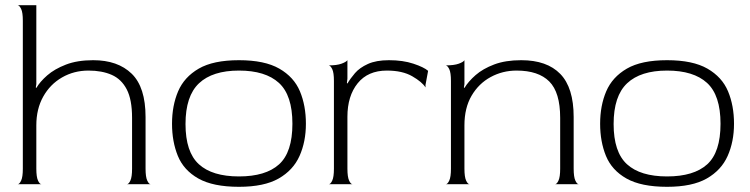

<svg xmlns="http://www.w3.org/2000/svg" viewBox="-20 -710 2889 740"><path d="M48 0Q55 0 61.5 -14Q68 -28 68 -60V-630Q68 -662 61.5 -675.5Q55 -689 48 -690H120V-386L118 -373L120 -371Q134 -395 162 -419.5Q190 -444 234 -461Q278 -478 339 -478Q434 -478 487.5 -426Q541 -374 541 -259V-60Q541 -28 547.5 -14Q554 0 561 0H469Q476 0 482.5 -14Q489 -28 489 -60V-256Q489 -326 468.5 -365.5Q448 -405 410.5 -421.5Q373 -438 321 -438Q265 -438 219 -411.5Q173 -385 146.5 -337.5Q120 -290 120 -227V-60Q120 -28 126.5 -14Q133 0 140 0Z M901 10Q801 10 744.5 -22Q688 -54 665.5 -109Q643 -164 643 -233Q643 -303 666.5 -358Q690 -413 746 -445.5Q802 -478 901 -478Q1000 -478 1056.5 -445.5Q1113 -413 1136 -358Q1159 -303 1159 -233Q1159 -164 1134.5 -109Q1110 -54 1054 -22Q998 10 901 10ZM901 -30Q1004 -30 1055.5 -76.5Q1107 -123 1107 -233Q1107 -343 1055 -390.5Q1003 -438 901 -438Q799 -438 747 -389Q695 -340 695 -232Q695 -124 746.5 -77Q798 -30 901 -30Z M1247 0Q1254 0 1260.5 -14Q1267 -28 1267 -60V-398Q1267 -430 1260.5 -443.5Q1254 -457 1247 -458Q1278 -458 1296 -464.5Q1314 -471 1319 -478V-407L1317 -390L1319 -388Q1330 -407 1348 -428Q1366 -449 1398 -463.5Q1430 -478 1479 -478Q1533 -478 1573.5 -464.5Q1614 -451 1630 -437L1620 -383V-373Q1607 -394 1569 -416Q1531 -438 1471 -438Q1398 -438 1358.5 -389Q1319 -340 1319 -260V-60Q1319 -28 1325.5 -14Q1332 0 1339 0Z M1698 0Q1705 0 1711.5 -14Q1718 -28 1718 -60V-398Q1718 -430 1711.5 -443.5Q1705 -457 1698 -458Q1730 -458 1748 -464.5Q1766 -471 1770 -478V-386L1768 -373L1770 -371Q1785 -396 1813 -420.5Q1841 -445 1884.5 -461.5Q1928 -478 1989 -478Q2088 -478 2139.5 -425Q2191 -372 2191 -259V-60Q2191 -28 2197.5 -14Q2204 0 2211 0H2119Q2126 0 2132.5 -14Q2139 -28 2139 -60V-256Q2139 -354 2097 -396Q2055 -438 1971 -438Q1917 -438 1871 -413Q1825 -388 1797.5 -341Q1770 -294 1770 -227V-60Q1770 -28 1776.5 -14Q1783 0 1790 0Z M2551 10Q2451 10 2394.5 -22Q2338 -54 2315.5 -109Q2293 -164 2293 -233Q2293 -303 2316.5 -358Q2340 -413 2396 -445.5Q2452 -478 2551 -478Q2650 -478 2706.5 -445.5Q2763 -413 2786 -358Q2809 -303 2809 -233Q2809 -164 2784.5 -109Q2760 -54 2704 -22Q2648 10 2551 10ZM2551 -30Q2654 -30 2705.5 -76.5Q2757 -123 2757 -233Q2757 -343 2705 -390.5Q2653 -438 2551 -438Q2449 -438 2397 -389Q2345 -340 2345 -232Q2345 -124 2396.5 -77Q2448 -30 2551 -30Z"/></svg>

Font: Red Rose Light
Style: Regular
Weight: 300
Designer: Jaikishan Patel
Version: Version 1.001; ttfautohint (v1.8.3)